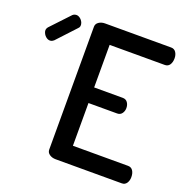

<svg xmlns="http://www.w3.org/2000/svg" viewBox="-289 -851 942 971"><g transform="rotate(20 182.0 -365.5)"><path d="M172 -637V-408H326Q343 -408 352 -395.5Q361 -383 361 -365Q361 -349 352 -336.5Q343 -324 326 -324H172V-94H469Q486 -94 495 -80.5Q504 -67 504 -46Q504 -27 495 -13.5Q486 0 469 0H113Q94 0 80 -9.5Q66 -19 66 -35V-696Q66 -712 80 -721.5Q94 -731 113 -731H469Q486 -731 495 -717.5Q504 -704 504 -685Q504 -664 495 -650.5Q486 -637 469 -637ZM-7 -662 -99 -563Q-107 -557 -110 -556Q-124 -551 -137 -559.5Q-150 -568 -156 -583Q-163 -599 -152 -613L-57 -714Q-51 -719 -47 -720Q-33 -725 -20 -716.5Q-7 -708 -1 -693Q6 -673 -7 -662Z"/></g></svg>

Font: AkaAcidDosis
Style: SemiBold
Weight: 600
Designer: Edgar Tolentino, Pablo Impallari, Igino Marini, Cyberella
Foundry: Edgar Tolentino, Pablo Impallari, Igino Marini, Cyberella
Version: Version 1.007